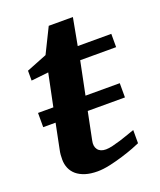

<svg xmlns="http://www.w3.org/2000/svg" viewBox="-116 -661 625 748"><g transform="rotate(-20 196.5 -287.0)"><path d="M204.1 -222.2 181.2 -108.9Q175.8 -85.4 186.3 -71.3Q196.8 -57.1 220.2 -57.1Q231.9 -57.1 248.3 -61Q264.6 -64.9 282.2 -70.3Q299.8 -75.7 316.4 -81.8Q333 -87.9 345.2 -91.8V-37.1Q336.9 -33.2 315.9 -25.1Q294.9 -17.1 268.1 -8.8Q241.2 -0.5 212.4 5.9Q183.6 12.2 160.2 12.2Q131.3 12.2 109.9 5.4Q88.4 -1.5 74.2 -13.4Q60.1 -25.4 53 -42Q45.9 -58.6 45.9 -78.1Q45.9 -87.9 46.6 -97.7Q47.4 -107.4 49.8 -118.2L70.8 -222.2H19.5V-281.2H83L110.8 -416L39.1 -408.2V-449.2L124 -482.9L174.8 -585.9H274.9L253.9 -473.1H393.1V-418H244.1L216.3 -281.2H358.4V-222.2Z"/></g></svg>

Font: Charis SIL Eur
Style: Bold Italic
Weight: 700
Italic angle: -11°
Foundry: SIL International
Version: Version 5.000